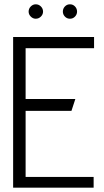

<svg xmlns="http://www.w3.org/2000/svg" viewBox="-20 -872 485 892"><path d="M146 -852Q133 -852 123 -842Q113 -832 113 -818Q113 -805 123 -795Q133 -785 146 -785Q160 -785 170 -795Q180 -805 180 -818Q180 -832 170 -842Q160 -852 146 -852ZM305 -852Q291 -852 281.5 -842Q272 -832 272 -818Q272 -805 281.5 -795Q291 -785 305 -785Q319 -785 328.5 -795Q338 -805 338 -818Q338 -832 328.5 -842Q319 -852 305 -852ZM41 0H415V-50H99V-357H312L330 -412H99V-648H417V-700H41Z"/></svg>

Font: AdventPro_ExpandedRegular
Style: ExpandedRegular
Weight: 400
Width: 7
Designer: VivaRado, Andreas Kalpakidis
Foundry: VivaRado, Andreas Kalpakidis
Version: Version 3.000